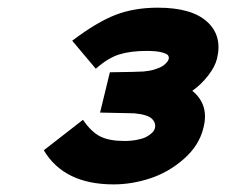

<svg xmlns="http://www.w3.org/2000/svg" viewBox="-20 -840 595 505"><path d="M515.1 -503.9Q503.9 -457.5 464.1 -422.4Q424.3 -387.2 375.7 -371.1Q327.1 -355 278.8 -355Q148.4 -355 95.2 -444.8L198.2 -524.9Q220.2 -492.7 243.9 -481Q267.6 -469.2 307.1 -469.2Q325.2 -469.2 340.1 -472.2Q355 -475.1 363.3 -479.2Q371.6 -483.4 377.2 -488.3Q382.8 -493.2 384.8 -496.6Q386.7 -500 387.2 -502Q391.1 -515.6 380.1 -527.1Q369.1 -538.6 333 -542L243.2 -543.9L269 -649.9Q343.8 -650.9 356.9 -651.9Q373.5 -653.3 386.2 -657.2Q398.9 -661.1 405.5 -665Q412.1 -668.9 416.5 -673.6Q420.9 -678.2 422.1 -680.7Q423.3 -683.1 423.8 -685.1Q424.8 -690.4 421.9 -694.6Q418.9 -698.7 405 -702.4Q391.1 -706.1 366.2 -706.1Q323.7 -706.1 294.2 -697Q264.6 -688 231.9 -659.2L169.9 -732.9Q234.4 -781.7 283.7 -800.8Q333 -819.8 395 -819.8Q484.4 -819.8 524.9 -782.7Q565.4 -745.6 550.8 -686Q545.9 -665 527.6 -641.4Q509.3 -617.7 485.8 -601.1Q530.8 -564.5 515.1 -503.9Z"/></svg>

Font: Sinkin Sans 800 Black Italic
Style: Regular
Weight: 900
Italic angle: -112°
Designer: Keith Bates
Foundry: K-Type
Version: Sinkin Sans (version 1.0)  by Keith Bates   •   © 2014   www